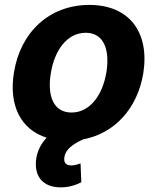

<svg xmlns="http://www.w3.org/2000/svg" viewBox="-20 -573 652 796"><path d="M350.5 -552.6C185.4 -552.6 65 -440.7 38 -273.1C15.3 -136.7 65.7 -36.2 173.3 -2.1C142.8 29.8 127.5 71.4 128.6 110.1C129.6 170.1 169 203.8 231.5 203.8C268.1 203.8 298.3 192.5 317.1 182.5L313.9 104.4C304 107.6 291.2 112.9 275.2 112.9C252.5 112.9 242.9 100.1 247.2 77.4C252.1 45.8 282.3 24.5 324.2 5C456 -19.9 549.7 -123.6 573.9 -268.5C601.2 -438.2 516.7 -552.6 350.5 -552.6ZM421.2 -273.8C405.2 -177.6 352.6 -106.5 276.3 -106.5C201.7 -106.5 175.1 -175.4 190.7 -269.2C206 -365.4 258.5 -437.1 335.6 -437.1C409.8 -437.1 436.1 -367.9 421.2 -273.8Z"/></svg>

Font: TID UI
Style: Bold Italic
Weight: 700
Italic angle: -9.39999°
Designer: The TID Project Authors
Foundry: Bakken & Bæck
Version: Version 1.001;hotconv 1.0.109;makeotfexe 2.5.65596